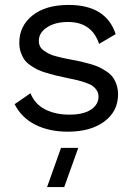

<svg xmlns="http://www.w3.org/2000/svg" viewBox="-20 -530 554 787"><path d="M257.8 9.8Q181.6 9.8 124.8 -18.8Q67.9 -47.4 40 -103L105 -147.9Q122.1 -104 164.3 -82Q206.5 -60.1 264.2 -60.1Q322.3 -60.1 353 -80.8Q383.8 -101.6 383.8 -133.8Q383.8 -147.9 377.2 -158.7Q370.6 -169.4 360.8 -176.8Q351.1 -184.1 332.3 -190.7Q313.5 -197.3 297.1 -201.2Q280.8 -205.1 252.9 -210.9Q226.1 -216.3 210.2 -220.2Q194.3 -224.1 171.1 -231Q147.9 -237.8 134 -244.6Q120.1 -251.5 104.2 -262.5Q88.4 -273.4 79.6 -286.1Q70.8 -298.8 64.9 -316.4Q59.1 -334 59.1 -355Q59.1 -423.3 113 -466.6Q167 -509.8 261.2 -509.8Q415 -509.8 454.1 -390.1L386.2 -350.1Q356.4 -439.9 258.8 -439.9Q206.5 -439.9 172.9 -418Q139.2 -396 139.2 -362.8Q139.2 -350.1 144 -340.1Q148.9 -330.1 160.2 -322.3Q171.4 -314.5 181.9 -309.1Q192.4 -303.7 210.7 -299.1Q229 -294.4 241 -291.7Q252.9 -289.1 273.9 -285.2Q297.9 -280.8 313 -277.3Q328.1 -273.9 350.3 -267.6Q372.6 -261.2 386.7 -254.4Q400.9 -247.6 417 -236.8Q433.1 -226.1 442.4 -213.4Q451.7 -200.7 457.8 -182.6Q463.9 -164.6 463.9 -143.1Q463.9 -73.7 407.7 -32Q351.6 9.8 257.8 9.8ZM172.9 236.8 230 76.2H300.8L243.2 236.8Z"/></svg>

Font: Human Sans
Style: Regular
Weight: 400
Designer: Tim Radville
Foundry: Continuum
Version: Version 1.000;FEAKit 1.0